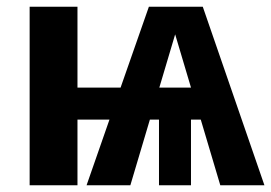

<svg xmlns="http://www.w3.org/2000/svg" viewBox="-20 -550 805 570"><path d="M634 0 576 -195H547V0H452V-195H425L367 0H237L305 -195H210V0H68V-530H210V-290H338L422 -530H582L765 0ZM453 -290H547L500 -448Z"/></svg>

Font: Fira Sans SemiBold
Style: Regular
Weight: 600
Designer: bBox Type GmbH & Carrois Corporate GbR & Edenspiekermann AG
Foundry: bBox Type GmbH & Carrois Corporate GbR & Edenspiekermann AG
Version: Version 4.301;PS 004.301;hotconv 1.0.88;makeotf.lib2.5.64775